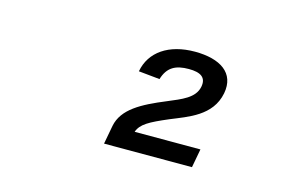

<svg xmlns="http://www.w3.org/2000/svg" viewBox="-50 -932 721 482"><g transform="rotate(15 310.0 -691.0)"><path d="M406.5 -832C339 -832 292.5 -800.5 283 -748L338 -742.5C348 -775.5 369 -786 403 -786C433 -786 449.5 -776.5 444.5 -751C438.5 -720.5 405.5 -708.5 370 -693.5C309.5 -668.5 263.5 -644 254.5 -598.5L245.5 -550H474L483 -598.5H312C319.5 -620 340 -631 388 -651.5C432.5 -670 492 -688.5 504 -750C514.5 -805 472.5 -832 406.5 -832Z"/></g></svg>

Font: Monaspace Krypton
Style: Italic
Weight: 400
Italic angle: -11°
Designer: Riley Cran & the Lettermatic Team
Foundry: Lettermatic
Version: Version 1.101 (Monaspace Krypton)